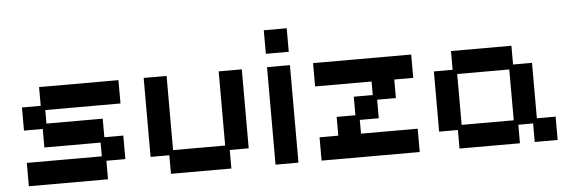

<svg xmlns="http://www.w3.org/2000/svg" viewBox="-45 -769 2748 918"><g transform="rotate(-5 1329.5 -310.5)"><path d="M60 12V-100H420V-166H150V-255H60V-366H150V-456H531V-344H170V-279H440V-190H531V-77H440V12Z M742 12V-77H652V-456H762V-100H1012V-456H1123V-77H1032V12Z M1244 12V-456H1354V12ZM1244 -520V-633H1354V-520Z M1465 12V-100H1555V-190H1645V-279H1736V-344H1465V-456H1936V-344H1845V-255H1755V-166H1664V-100H1936V12Z M2127 12V-77H2037V-366H2127V-456H2417V-366H2508V-100H2598V12H2488V-77H2417V12ZM2147 -100H2397V-344H2147Z"/></g></svg>

Font: Pixelify Sans Medium
Style: Regular
Weight: 500
Designer: Stefie Justprince
Foundry: Typecalism Foundryline
Version: Version 1.000;February 13, 2025;FontCreator 15.0.0.3015 64-b